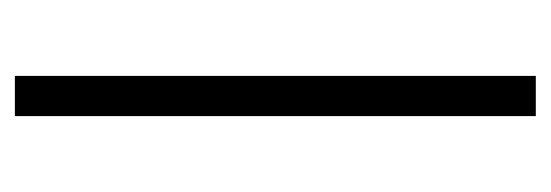

<svg xmlns="http://www.w3.org/2000/svg" viewBox="-261 -479 740 258"><g transform="rotate(-90 109.0 -350.0)"><path d="M82 -700V0H136V-700Z"/></g></svg>

Font: Space Text Light
Style: Regular
Weight: 300
Designer: Florian Karsten (Space Text), Colophon Foundry (Space Mono)
Foundry: Florian Karsten
Version: Version 1.003;PS 001.003;hotconv 1.0.88;makeotf.lib2.5.64775